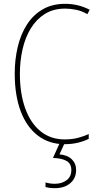

<svg xmlns="http://www.w3.org/2000/svg" viewBox="-20 -744 515 1004"><path d="M321 -699Q259 -699 214.5 -671Q170 -643 141 -595.5Q112 -548 98 -486.5Q84 -425 84 -358Q84 -256 111.5 -178.5Q139 -101 191.5 -58Q244 -15 318 -15Q359 -15 391 -24Q423 -33 444 -43V-18Q421 -6 388.5 2Q356 10 318 10Q237 10 178 -35Q119 -80 88 -163Q57 -246 57 -359Q57 -432 72.5 -498Q88 -564 120.5 -615Q153 -666 203 -695Q253 -724 321 -724Q389 -724 449 -693L437 -670Q407 -687 377.5 -693Q348 -699 321 -699ZM378 145Q378 188 347.5 214Q317 240 267 240Q240 240 218 234V210Q241 217 267 217Q303 217 328 198.5Q353 180 353 145Q353 111 327 97Q301 83 257 82L294 0H320L291 63Q333 67 355.5 89Q378 111 378 145Z"/></svg>

Font: Noto Sans Khmer Condensed Thin
Style: Regular
Weight: 100
Width: 3
Designer: Danh Hong and the Monotype Design Team
Foundry: Monotype Imaging Inc.
Version: Version 2.004; ttfautohint (v1.8.4.7-5d5b)